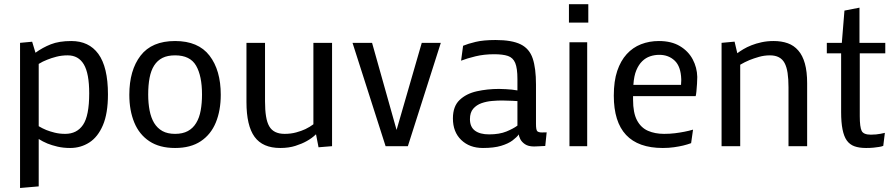

<svg xmlns="http://www.w3.org/2000/svg" viewBox="-20 -708 4330 930"><path d="M77.1 202.6V-500.5L135.7 -505.9L151.9 -452.6Q186 -477.5 226.1 -493.4Q266.1 -509.3 325.2 -509.3Q410.6 -509.3 456.1 -447.3Q502.9 -383.3 502.9 -251Q502.9 -158.7 478.5 -101.6Q454.1 -44.4 412.6 -17.8Q371.1 8.8 319.8 8.8Q286.1 8.8 258.3 2.2Q230.5 -4.4 210 -12.7Q186.5 -22.5 167.5 -34.7V194.8ZM295.9 -59.6Q352.5 -59.6 382.3 -103.5Q412.1 -147.5 412.1 -255.9Q412.1 -352.5 386 -396.2Q359.9 -439.9 308.1 -439.9Q278.8 -439.9 253.4 -433.3Q228 -426.8 209 -418.9Q187 -410.6 167.5 -398.4V-96.7Q184.6 -86.4 204.6 -78.1Q221.7 -71.3 245.1 -65.4Q268.6 -59.6 295.9 -59.6Z M828.1 8.8Q752.9 8.8 703.6 -23.9Q654.3 -56.6 630.4 -114.7Q606.4 -172.9 606.4 -249Q606.4 -367.7 660.9 -438.5Q715.3 -509.3 828.1 -509.3Q940.4 -509.3 994.9 -438.5Q1049.3 -367.7 1049.3 -249Q1049.3 -172.9 1025.4 -114.7Q1001.5 -56.6 952.4 -23.9Q903.3 8.8 828.1 8.8ZM828.1 -59.6Q864.7 -59.6 889.9 -73.2Q915 -86.9 930.2 -112.3Q945.8 -137.7 952.1 -173.1Q958.5 -208.5 958.5 -250Q958.5 -340.3 929.7 -390.1Q900.9 -439.9 828.1 -439.9Q791.5 -439.9 766.8 -427.5Q742.2 -415 726.6 -390.6Q711.4 -366.7 704.6 -331.3Q697.8 -295.9 697.8 -250Q697.8 -208.5 704.6 -173.1Q711.4 -137.7 726.6 -112.3Q742.2 -86.9 766.8 -73.2Q791.5 -59.6 828.1 -59.6Z M1337.4 8.8Q1252.4 8.8 1213.1 -45.2Q1173.8 -99.1 1173.8 -213.9V-500.5H1263.7V-217.3Q1263.7 -174.8 1268.6 -144.8Q1273.4 -114.7 1284.2 -96.2Q1305.2 -59.6 1358.4 -59.6Q1389.2 -59.6 1414.8 -66.7Q1440.4 -73.7 1459 -82.5Q1481.4 -93.3 1498 -106V-500.5H1588.4V0L1522.9 5.4L1510.7 -57.6Q1491.2 -38.6 1465.3 -24.4Q1442.9 -11.7 1410.9 -1.5Q1378.9 8.8 1337.4 8.8Z M1847.7 0 1687.5 -500.5H1782.2L1900.9 -78.6L2022.9 -500.5H2115.2L1955.6 0Z M2576.2 -107.9Q2576.2 -79.6 2582 -73Q2587.9 -66.4 2605.5 -66.4Q2610.8 -66.4 2616.9 -66.7Q2623 -66.9 2627.9 -66.9L2621.1 -1Q2621.1 -1 2610.6 -0.5Q2600.1 0 2587.4 0.7Q2574.7 1.5 2566.9 1.5Q2539.1 1.5 2522.9 -9.5Q2506.8 -20.5 2500 -34.4Q2493.2 -48.3 2493.2 -57.1Q2482.9 -43 2462.4 -27.6Q2441.9 -12.2 2407.2 -1.7Q2372.6 8.8 2319.3 8.8Q2254.4 8.8 2214.1 -30Q2173.8 -68.8 2173.8 -134.3Q2173.8 -192.9 2206.1 -223.6Q2238.3 -254.4 2289.6 -265.9Q2340.8 -277.3 2397.5 -277.3Q2414.6 -277.3 2430.7 -276.1Q2446.8 -274.9 2459.5 -273.9L2486.3 -270V-325.2Q2486.3 -377.4 2475.6 -403.1Q2464.8 -428.7 2440.2 -437Q2415.5 -445.3 2373.5 -445.3Q2324.7 -445.3 2283.4 -435.3Q2242.2 -425.3 2213.4 -414.1L2223.1 -486.3Q2246.1 -496.1 2283.7 -505.1Q2321.3 -514.2 2380.4 -514.2Q2459.5 -514.2 2502 -493.2Q2544.4 -472.2 2560.3 -424.8Q2576.2 -377.4 2576.2 -298.3ZM2412.1 -221.2Q2390.6 -221.2 2363.8 -219Q2336.9 -216.8 2312.5 -208.3Q2288.1 -199.7 2272.2 -181.4Q2256.3 -163.1 2256.3 -130.9Q2256.3 -93.3 2280.5 -75.2Q2304.7 -57.1 2349.1 -57.1Q2398.9 -57.1 2432.9 -71Q2466.8 -85 2486.3 -99.6V-218.3L2462.4 -219.7Z M2735.8 -598.6V-687.5H2829.6V-598.6ZM2738.3 0V-503.4H2824.2V0Z M3327.6 -14.6Q3310.5 -8.3 3288.6 -2.9Q3270 1.5 3245.1 5.1Q3220.2 8.8 3190.4 8.8Q2953.1 8.8 2953.1 -244.6Q2953.1 -315.4 2969.7 -364.5Q2986.3 -413.6 3015.6 -445.8Q3044.9 -478 3085 -493.7Q3125 -509.3 3171.4 -509.3Q3231.9 -509.3 3272.9 -484.9Q3314 -460.4 3335.2 -420.7Q3356.4 -380.9 3357.4 -335.4Q3357.4 -322.3 3356.2 -302.5Q3355 -282.7 3353.3 -265.4Q3351.6 -248 3349.6 -242.2H3046.4V-224.6Q3046.4 -161.6 3065.4 -125.5Q3084.5 -89.4 3118.4 -74.5Q3152.3 -59.6 3196.8 -59.6Q3224.6 -59.6 3249.8 -62.7Q3274.9 -65.9 3294.4 -69.8Q3317.4 -74.2 3336.9 -80.1ZM3173.3 -442.4Q3150.4 -442.4 3129.2 -435.3Q3107.9 -428.2 3090.8 -411.6Q3073.7 -395 3062.3 -367.9Q3050.8 -340.8 3047.9 -296.9H3278.8Q3278.8 -306.2 3279.3 -309.1Q3279.8 -311.5 3279.8 -316.9V-324.2Q3277.8 -386.2 3248 -414.3Q3218.3 -442.4 3173.3 -442.4Z M3475.1 0V-500.5L3538.1 -506.3L3551.3 -450.2Q3563 -459 3580.3 -469.5Q3597.7 -480 3620.1 -488.8Q3642.1 -497.6 3669.2 -503.4Q3696.3 -509.3 3727.1 -509.3Q3765.6 -509.3 3795.7 -498.5Q3825.7 -487.8 3846.7 -463.4Q3867.7 -439.5 3878.7 -400.1Q3889.6 -360.8 3889.6 -304.7V0H3799.3V-285.2Q3799.3 -325.2 3794.9 -354.5Q3790.5 -383.8 3780.3 -402.8Q3760.3 -439.9 3709.5 -439.9Q3682.1 -439.9 3656.5 -432.6Q3630.9 -425.3 3610.4 -417Q3598.6 -412.1 3587.4 -406.5Q3576.2 -400.9 3565.4 -394.5V0Z M4174.8 8.8Q4141.6 8.8 4118.7 0.5Q4095.7 -7.8 4081.5 -27.8Q4054.2 -66.4 4054.2 -164.6V-449.7H3984.9V-500.5H4057.6L4070.3 -656.7L4143.1 -670.9V-500.5H4268.1V-449.7H4144.5V-145.5Q4144.5 -92.8 4153.6 -74.2Q4162.6 -55.7 4198.2 -55.7Q4211.4 -55.7 4223.6 -56.9Q4235.8 -58.1 4245.6 -60.1L4266.1 -64.5L4258.3 -1.5Q4253.9 0.5 4248.5 1.7Q4243.2 2.9 4236.8 3.9Q4226.1 5.9 4210.7 7.3Q4195.3 8.8 4174.8 8.8Z"/></svg>

Font: Mako
Style: Regular
Weight: 400
Designer: vernon adams
Foundry: vernon adams
Version: Version 1.100; ttfautohint (v1.8.4.7-5d5b);gftools[0.9.33]